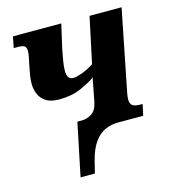

<svg xmlns="http://www.w3.org/2000/svg" viewBox="-110 -629 848 932"><g transform="rotate(-15 313.5 -163.0)"><path d="M180 210 235 -55H256Q283 -55 306.5 -69.5Q330 -84 339 -124L362 -243Q338 -225 290 -203.5Q242 -182 180 -182Q136 -182 112 -198Q88 -214 78 -238.5Q68 -263 68 -289Q68 -315 72.5 -337.5Q77 -360 81 -383Q86 -407 89 -421Q92 -435 92 -449Q92 -466 83.5 -473Q75 -480 50 -480H29L40 -536H283L255 -414Q250 -390 245 -359Q240 -328 240 -308Q240 -289 247 -277Q254 -265 273 -265Q287 -265 316 -275.5Q345 -286 376 -306L425 -536H586L504 -124Q501 -107 501 -95Q501 -73 513 -64.5Q525 -56 553 -56H563L551 0H424Q391 0 360.5 13Q330 26 305.5 59.5Q281 93 266 153L252 210Z"/></g></svg>

Font: Noto Serif SemiCondensed ExtraBold
Style: Italic
Weight: 800
Width: 4
Italic angle: -12°
Designer: Monotype Design Team
Foundry: Monotype Imaging Inc.
Version: Version 2.014; ttfautohint (v1.8.4.7-5d5b)